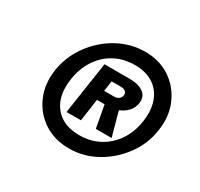

<svg xmlns="http://www.w3.org/2000/svg" viewBox="-107 -867 763 732"><g transform="rotate(30 275.0 -500.5)"><path d="M271 -268Q207.5 -268 160.2 -299Q113 -330 90 -382.8Q67 -435.5 76.5 -500Q86.5 -564.5 125 -617.5Q163.5 -670.5 220 -701.8Q276.5 -733 340.5 -733Q403.5 -733 450.2 -701.8Q497 -670.5 520 -617.5Q543 -564.5 533 -500Q524 -435.5 485.2 -382.8Q446.5 -330 390.2 -299Q334 -268 271 -268ZM280.5 -331.5Q328.5 -331.5 367.5 -352.5Q406.5 -373.5 432 -411.2Q457.5 -449 465 -500Q472.5 -551 458.5 -589.2Q444.5 -627.5 412 -648.5Q379.5 -669.5 331.5 -669.5Q282 -669.5 243 -648.5Q204 -627.5 178.8 -589.2Q153.5 -551 146 -500Q134.5 -423.5 170.8 -377.5Q207 -331.5 280.5 -331.5ZM194 -384 228.5 -614H336.5Q379 -614 400.5 -598Q422 -582 417.5 -551.5Q414 -528.5 398.8 -513Q383.5 -497.5 363.5 -489.5L392.5 -384H323L305 -482H271.5L257.5 -384ZM278 -525.5H322Q333.5 -525.5 341.8 -531.5Q350 -537.5 351.5 -548Q353 -559 345.8 -565Q338.5 -571 325.5 -571H284.5Z"/></g></svg>

Font: Public Sans Thin ExtraBold
Style: Italic
Weight: 800
Italic angle: -8°
Version: Version 2.001